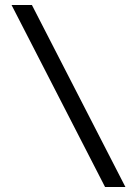

<svg xmlns="http://www.w3.org/2000/svg" viewBox="-20 -672 545 764"><path d="M26 -652 398 72H479L107 -652Z"/></svg>

Font: Charger Sport
Style: Regular
Weight: 400
Designer: Jasper
Foundry: Cannot Into Space Fonts
Version: Version 1.1